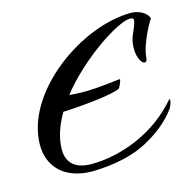

<svg xmlns="http://www.w3.org/2000/svg" viewBox="-73 -477 582 578"><g transform="rotate(-15 218.0 -187.5)"><path d="M149 28C220 26 276 13 319 -10C362 -33 395 -60 418 -91C425 -99 429 -115 429 -120C429 -121 429 -122 428 -122C427 -122 426 -121 425 -120C390 -80 348 -49 299 -27C249 -5 199 6 150 6C113 6 75 -8 75 -59C75 -95 88 -132 109 -168C161 -170 263 -179 288 -192C291 -195 299 -212 299 -217C299 -218 299 -219 298 -219C281 -218 232 -210 185 -210C169 -210 154 -211 139 -212C215 -309 339 -387 374 -387C382 -387 386 -385 386 -381C386 -374 382 -363 375 -347C367 -331 363 -315 363 -298C363 -267 375 -248 384 -248C388 -248 391 -251 392 -257C394 -304 436 -373 436 -370C436 -370 436 -370 436 -370C436 -383 414 -403 382 -403C225 -403 15 -251 15 -89C15 -22 61 28 149 28Z"/></g></svg>

Font: Comforter
Style: Regular
Weight: 400
Designer: Robert E. Leuschke
Foundry: Robert E. Leuschke
Version: Version 1.013; ttfautohint (v1.8.3)